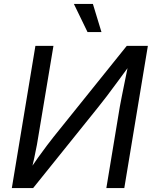

<svg xmlns="http://www.w3.org/2000/svg" viewBox="-20 -962 786 982"><path d="M615.7 0H523.9L592.8 -416Q596.2 -435.1 602.8 -468.3Q609.4 -501.5 618.7 -547.1Q627.9 -592.8 639.6 -649.4L654.8 -644Q610.8 -584 579.8 -542Q548.8 -500 525.9 -469.7Q502.9 -439.5 482.4 -414.1L149.4 0H40.5L161.1 -727.5H253.4L178.2 -277.3Q174.8 -253.9 168.9 -221.9Q163.1 -189.9 155 -153.1Q147 -116.2 136.7 -77.1L125 -82Q149.4 -120.6 174.3 -155.5Q199.2 -190.4 220.2 -218Q241.2 -245.6 254.4 -262.2L628.4 -727.5H736.3ZM427.7 -797.9 357.9 -941.9H455.1L499 -797.9Z"/></svg>

Font: Inter 17pt
Style: Italic
Weight: 400
Italic angle: -9.3988°
Version: Version 4.001;git-66647c0bb